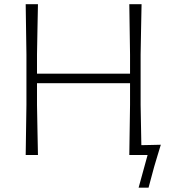

<svg xmlns="http://www.w3.org/2000/svg" viewBox="-20 -733 808 908"><path d="M101.5 0Q102.5 -60 103.2 -115.8Q104 -171.5 105 -237V-475Q104 -541 103.2 -596.8Q102.5 -652.5 101.5 -713H159.5Q158.5 -652.5 157.2 -596.8Q156 -541 155 -475V-384.5H595V-475Q594 -541 593.2 -596.8Q592.5 -652.5 591.5 -713H649.5Q648.5 -652.5 647.2 -596.8Q646 -541 645 -475V-237Q646 -184.5 646.8 -138.8Q647.5 -93 648.5 -46.5Q672 -47 696.5 -47.5Q721 -48 740.5 -48.5Q732 -20 724 5.8Q716 31.5 709 56Q702 81.5 695.5 106Q689 130.5 682.5 154.5H635.5L678 0H591.5Q592.5 -60 593.2 -115.8Q594 -171.5 595 -237V-339.5H155V-237Q156 -171.5 157.2 -116Q158.5 -60.5 159.5 0Z"/></svg>

Font: Commissioner Loud ExtraLight
Style: Regular
Weight: 200
Designer: Kostas Bartsokas
Foundry: Kostas Bartsokas
Version: Version 1.000; ttfautohint (v1.8.3)